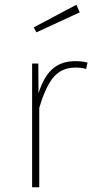

<svg xmlns="http://www.w3.org/2000/svg" viewBox="-20 -787 403 807"><path d="M296 -530Q326 -530 348 -524L342 -497Q323 -503 296 -503Q236 -503 200.5 -457Q165 -411 139 -311L137 -378Q158 -456 196 -493Q234 -530 296 -530ZM141 -520 142 -384 145 -346V0H115V-520ZM301 -767 315 -735 133 -651 122 -672Z"/></svg>

Font: Firava
Style: Regular
Weight: 400
Designer: Carrois Corporate & Edenspiekermann AG
Foundry: Greg Finn Gibson
Version: Version 5.000